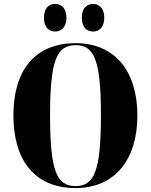

<svg xmlns="http://www.w3.org/2000/svg" viewBox="-20 -944 765 974"><path d="M453 -784C480 -784 509 -803 509 -854C509 -906 480 -924 453 -924C423 -924 395 -906 395 -854C395 -803 423 -784 453 -784ZM259 -784C288 -784 317 -803 317 -854C317 -906 288 -924 259 -924C231 -924 203 -906 203 -854C203 -803 231 -784 259 -784ZM363 10C565 10 677 -137 677 -358C677 -580 565 -725 364 -725C151 -725 48 -580 48 -359C48 -137 151 10 363 10ZM363 0C266 0 234 -81 234 -358C234 -634 266 -715 364 -715C460 -715 492 -634 492 -358C492 -81 460 0 363 0Z"/></svg>

Font: Noto Serif Display Condensed Black
Style: Regular
Weight: 900
Width: 3
Designer: Monotype Design Team
Foundry: Monotype Imaging Inc.
Version: Version 2.009